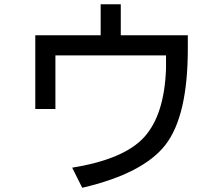

<svg xmlns="http://www.w3.org/2000/svg" viewBox="-20 -805 1040 895"><path d="M855.5 -578.1Q855.5 -265.6 752 -130.9Q648.4 3.9 363.3 70.3L316.4 -23.4Q558.6 -62.5 652.3 -166Q746.1 -269.5 753.9 -484.4V-546.9H238.3V-296.9H144.5V-640.6H449.2V-785.2H543V-640.6H855.5Z"/></svg>

Font: Droid Sans Fallback
Style: Regular
Weight: 400
Designer: Steve Matteson
Foundry: Ascender Corporation
Version: 3.00 (Khmer version)